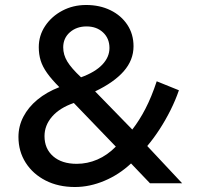

<svg xmlns="http://www.w3.org/2000/svg" viewBox="-20 -735 789 770"><path d="M280.5 15Q214 15 163 -11Q112 -37 83 -82.5Q54 -128 54 -186Q54 -229 73.8 -267Q93.5 -305 130 -335.2Q166.5 -365.5 218 -385.5Q187 -416.5 168.8 -442.2Q150.5 -468 143 -492.5Q135.5 -517 135.5 -546Q135.5 -592.5 161.2 -631Q187 -669.5 230 -692.2Q273 -715 325.5 -715Q380 -715 423 -694Q466 -673 490.8 -635.5Q515.5 -598 515.5 -549.5Q515.5 -494 476.2 -449.2Q437 -404.5 361.5 -368.5L510.5 -215.5Q539 -252 563.2 -298.8Q587.5 -345.5 608.5 -409L697.5 -373Q684 -333.5 664 -293.5Q644 -253.5 620 -216.5Q596 -179.5 570.5 -149.5L710.5 0H581.5L505.5 -79.5Q457.5 -34.5 398.5 -9.8Q339.5 15 280.5 15ZM287.5 -78Q330.5 -78 370.5 -95.2Q410.5 -112.5 444.5 -147L276 -322Q219.5 -302.5 189 -267.5Q158.5 -232.5 158.5 -189Q158.5 -138.5 193.2 -108.2Q228 -78 287.5 -78ZM305 -425Q361.5 -445.5 390.2 -475.8Q419 -506 419 -542.5Q419 -581 393.2 -605Q367.5 -629 327 -629Q287 -629 260.2 -605.5Q233.5 -582 233.5 -545Q233.5 -515.5 249.8 -488.5Q266 -461.5 305 -425Z"/></svg>

Font: Geologica Cursive
Style: Regular
Weight: 400
Designer: Sindre Bremnes, Frode Helland
Foundry: Monokrom Skriftforlag AS
Version: Version 1.010;gftools[0.9.28]